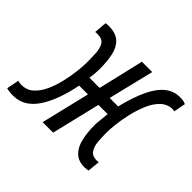

<svg xmlns="http://www.w3.org/2000/svg" viewBox="-170 -699 881 881"><g transform="rotate(45 271.0 -258.0)"><path d="M464 11Q424 11 401 -11.5Q378 -34 369 -72.5Q360 -111 360 -160Q360 -174 363 -197.5Q366 -221 367 -237H307L250 0H182L239 -237H182Q171 -182 154.5 -136.5Q138 -91 116 -58Q94 -25 65.5 -7.5Q37 10 2 10Q-15 10 -26 8.5Q-37 7 -43 5L-31 -56Q-25 -53 -19 -52.5Q-13 -52 -7 -52Q27 -52 51 -74Q75 -96 90.5 -130.5Q106 -165 115 -204Q124 -243 128 -278Q132 -313 132 -335Q132 -367 130.5 -396.5Q129 -426 117.5 -445Q106 -464 74 -464Q71 -464 67.5 -464Q64 -464 60 -463L65 -525Q69 -526 74 -526.5Q79 -527 83 -527Q131 -527 155 -504.5Q179 -482 187 -443.5Q195 -405 195 -356Q195 -346 193.5 -328Q192 -310 190 -296H256L308 -518H375L321 -296H376Q395 -374 419.5 -425.5Q444 -477 475.5 -502Q507 -527 546 -527Q566 -527 573 -524.5Q580 -522 585 -520L574 -462Q568 -464 563 -464Q529 -464 504.5 -440.5Q480 -417 464.5 -380Q449 -343 439.5 -302Q430 -261 426.5 -226.5Q423 -192 423 -173Q423 -143 425.5 -115Q428 -87 440.5 -69Q453 -51 481 -51Q485 -51 489 -51.5Q493 -52 494 -52L488 8Q483 9 477 10Q471 11 464 11Z"/></g></svg>

Font: Ubuntu Sans Mono
Style: Italic
Weight: 400
Italic angle: -13.5°
Monospace: yes
Designer: Dalton Maag Ltd
Foundry: Dalton Maag Ltd
Version: Version 1.006